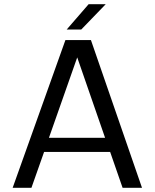

<svg xmlns="http://www.w3.org/2000/svg" viewBox="-20 -890 733 910"><path d="M561 0 502 -170H189L129 0H40L290 -700H411L653 0ZM346 -618 212 -237H478ZM296 -750 400 -870H481L365 -750Z"/></svg>

Font: Fivo Sans
Style: Regular
Weight: 400
Designer: Alexander Slobzheninov
Foundry: Alexander Slobzheninov
Version: 1.0